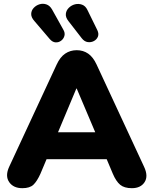

<svg xmlns="http://www.w3.org/2000/svg" viewBox="-20 -977 803 1006"><path d="M408 -777 339 -866Q323 -886 325 -904.5Q327 -923 341 -936.5Q355 -950 373.5 -954.5Q392 -959 410 -952.5Q428 -946 438 -925L490 -819Q499 -800 493 -785Q487 -770 472 -762Q457 -754 439.5 -756.5Q422 -759 408 -777ZM241 -772 160 -867Q143 -886 143.5 -904Q144 -922 156.5 -935.5Q169 -949 187 -954.5Q205 -960 223 -954Q241 -948 253 -927L311 -823Q322 -805 317.5 -789Q313 -773 300 -763.5Q287 -754 271 -755Q255 -756 241 -772ZM97 9Q50 9 28 -23Q6 -55 28 -103L277 -639Q295 -678 321.5 -696Q348 -714 382 -714Q416 -714 442 -696Q468 -678 486 -639L735 -103Q758 -54 737.5 -22.5Q717 9 671 9Q631 9 609.5 -9Q588 -27 571 -67L539 -143H224L192 -67Q174 -27 155 -9Q136 9 97 9ZM380 -513 284 -284H479L382 -513Z"/></svg>

Font: Chiron GoRound TC H
Style: Regular
Weight: 900
Designer: Ryoko NISHIZUKA 西塚涼子 (kana, bopomofo & ideographs); Paul D. Hunt (Latin, Greek & Cyrillic); Sandoll Communications 산돌커뮤니
Foundry: Adobe
Version: Version 1.000;hotconv 1.1.1;makeotfexe 2.6.0